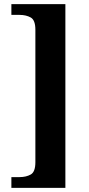

<svg xmlns="http://www.w3.org/2000/svg" viewBox="-20 -780 429 928"><path d="M35 128V76H75Q106 76 128.5 63.5Q151 51 151 4V-636Q151 -683 128.5 -695.5Q106 -708 75 -708H35V-760H296V128Z"/></svg>

Font: Noto Serif Khmer SemiCondensed
Style: Bold
Weight: 700
Width: 4
Designer: Danh Hong and the Monotype Design Team
Foundry: Monotype Imaging Inc.
Version: Version 2.004; ttfautohint (v1.8.4.7-5d5b)